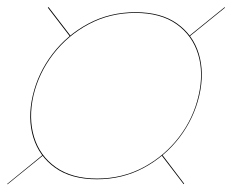

<svg xmlns="http://www.w3.org/2000/svg" viewBox="-99 -648 689 528"><path d="M167.5 -155Q97 -155 52.8 -186.5Q8.5 -218 -7.5 -270.2Q-23.5 -322.5 -9 -385Q5.5 -447.5 45.5 -499.8Q85.5 -552 144.2 -583.2Q203 -614.5 273.5 -614.5Q344 -614.5 388 -583.2Q432 -552 447.8 -499.8Q463.5 -447.5 449 -385Q434.5 -322.5 394.8 -270.2Q355 -218 296.5 -186.5Q238 -155 167.5 -155ZM-78.5 -141 -79 -142.5 18.5 -222 19.5 -220.5ZM406 -141.5 345.5 -220.5 347.5 -222 407.5 -143ZM168 -157Q238 -157 296 -188.2Q354 -219.5 393.5 -271.2Q433 -323 447 -385Q461.5 -447 445.8 -498.8Q430 -550.5 386.5 -581.5Q343 -612.5 273 -612.5Q203.5 -612.5 145.2 -581.5Q87 -550.5 47.2 -498.8Q7.5 -447 -7 -385Q-21 -323 -5.2 -271.2Q10.5 -219.5 54.5 -188.2Q98.5 -157 168 -157ZM93.5 -547.5 32.5 -627 34.5 -628.5 95.5 -549ZM422.5 -548 421.5 -549.5 518.5 -628 520 -627Z"/></svg>

Font: Bodoni Moda 96pt
Style: Italic
Weight: 400
Italic angle: -13°
Version: Version 2.004